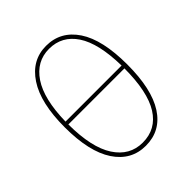

<svg xmlns="http://www.w3.org/2000/svg" viewBox="-193 -816 952 952"><g transform="rotate(-45 282.5 -340.5)"><path d="M283.2 -690.9Q385.3 -690.9 444.1 -602.5Q502.9 -514.2 502.9 -340.8Q502.9 -168.5 445.3 -79.3Q387.7 9.8 283.2 9.8Q181.2 9.8 122.1 -79.3Q63 -168.5 63 -339.8Q63 -509.8 122.8 -600.3Q182.6 -690.9 283.2 -690.9ZM283.2 -669.9Q194.8 -669.9 141.8 -591.1Q88.9 -512.2 85.9 -356.9H479Q476.1 -515.1 424.8 -592.5Q373.5 -669.9 283.2 -669.9ZM283.2 -12.2Q377.4 -12.2 428 -92.5Q478.5 -172.9 479 -336.9H85.9Q86.4 -174.8 139.4 -93.5Q192.4 -12.2 283.2 -12.2Z"/></g></svg>

Font: Fira Sans Compressed Thin
Style: Regular
Weight: 100
Width: 1
Designer: Carrois Corporate & Edenspiekermann AG
Foundry: Carrois Corporate GbR & Edenspiekermann AG
Version: Version 4.203;PS 004.203;hotconv 1.0.88;makeotf.lib2.5.64775